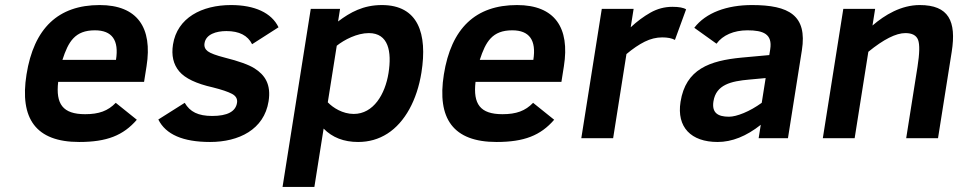

<svg xmlns="http://www.w3.org/2000/svg" viewBox="-20 -547 3800 760"><path d="M374.5 -527C210.5 -527 114 -435.3 84.9 -252C57.3 -77.5 121.6 15 293.6 15C402.7 15 467.9 -10.8 521.6 -73L438.2 -140C407.2 -107.9 371.7 -95 317 -95C228.1 -95 200.3 -135.6 210.3 -223H550.3L560.1 -285C584.3 -437.4 524.1 -527 374.5 -527ZM439.1 -310H227.1C250.5 -382.1 276.6 -427 355.6 -427C423.6 -427 451.5 -388 439.1 -310Z M876.2 -424C926.8 -424 960.7 -406.7 977.9 -372L1082.5 -439C1055 -496.5 987.7 -527 894.5 -527C778.8 -527 681.5 -476.5 664.8 -371C657.9 -327.7 666.1 -292.2 689.4 -264.5C712.7 -236.8 757.2 -215.7 822.8 -201C857.5 -192.3 882.6 -183.8 898.3 -175.5C914 -167.2 920.6 -155.3 918.2 -140C912.7 -105.3 879.9 -88 819.9 -88C764.4 -88 731.9 -104.4 711.2 -140L606.7 -74C636 -14.7 704.3 15 811.6 15C925.2 15 1025.4 -34.1 1043.1 -146C1053.8 -213.3 1028.5 -250.5 987.3 -276.5C964.6 -290.8 925.3 -305 869.5 -319C835.6 -327.7 813.2 -336 802.5 -344C791.8 -352 787.4 -362.7 789.6 -376C795.1 -411.2 835.4 -424 876.2 -424Z M1491.5 -527C1418 -527 1366.1 -498.2 1318.2 -462L1326.1 -512H1210.1L1098.4 193H1224.4L1261 -38C1295.4 -2.7 1341 15 1397.6 15C1440.3 15 1478.9 4 1513.4 -18C1583.1 -62.5 1631 -151.6 1648.2 -260C1672.6 -413.9 1635.4 -527 1491.5 -527ZM1380.2 -96C1336.4 -96 1298 -120.5 1277.5 -142L1313 -366C1342.7 -389.7 1393.4 -416 1439.9 -416C1517.7 -416 1531.3 -343 1517.9 -258C1504.6 -174 1458.4 -96 1380.2 -96Z M2026.5 -527C1862.5 -527 1766 -435.3 1736.9 -252C1709.3 -77.5 1773.6 15 1945.6 15C2054.7 15 2119.9 -10.8 2173.6 -73L2090.2 -140C2059.2 -107.9 2023.7 -95 1969 -95C1880.1 -95 1852.3 -135.6 1862.3 -223H2202.3L2212.1 -285C2236.3 -437.4 2176.1 -527 2026.5 -527ZM2091.1 -310H1879.1C1902.5 -382.1 1928.6 -427 2007.6 -427C2075.6 -427 2103.5 -388 2091.1 -310Z M2651.6 -389 2695.8 -510C2685.5 -516.7 2667.4 -520 2641.4 -520C2610.7 -520 2581.8 -512.3 2554.7 -497C2527.6 -481.7 2501.6 -462.3 2476.5 -439L2488.1 -512H2362.1L2281 0H2407L2459.7 -333C2485.1 -354.3 2509.2 -370.7 2532 -382C2554.8 -393.3 2577.9 -399 2601.2 -399C2622.5 -399 2639.3 -395.7 2651.6 -389Z M2956.5 -527C2857.6 -527 2774 -497 2728.2 -437L2816.2 -374C2840.6 -407.9 2885.2 -427 2938.6 -427C3001.1 -427 3038.3 -412.6 3028.8 -352L3025.1 -329L2915.5 -319C2788.7 -306.8 2694.3 -273.5 2673.8 -144C2657.9 -43.5 2715.3 15 2820.6 15C2877.3 15 2934.2 -7.7 2991.4 -53L2983 0H3099L3154.1 -348C3176 -486.2 3103 -527 2956.5 -527ZM2804.1 -146C2814.5 -211.8 2873.5 -225.7 2945.7 -232L3010.7 -238L2995.2 -140C2971.1 -122.7 2947.3 -109.2 2923.8 -99.5C2900.2 -89.8 2880.8 -85 2865.5 -85C2821.3 -85 2796.9 -100.5 2804.1 -146Z M3620.5 -527C3547.3 -527 3482.4 -488.1 3433.6 -446L3444.1 -512H3318.1L3237 0H3363L3417.2 -342C3477.6 -391.3 3526.6 -416 3563.9 -416C3590.6 -416 3607.3 -407 3614.1 -389C3620.9 -371 3620.1 -335.3 3611.7 -282L3567 0H3693L3747.2 -342C3766.4 -463.6 3735.3 -527 3620.5 -527Z"/></svg>

Font: Fog Sans
Style: It
Weight: 700
Foundry: Intel Corporation
Version: Version 1.00